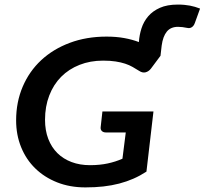

<svg xmlns="http://www.w3.org/2000/svg" viewBox="-20 -816 898 843"><path d="M684.6 -570.3H684.1L642.6 -514.6Q632.8 -502 619.1 -498.5Q605.5 -495.1 590.8 -504.9Q576.7 -513.7 562.3 -522Q547.9 -530.3 529.5 -536.4Q511.2 -542.5 487.8 -546.1Q464.4 -549.8 432.6 -549.8Q376 -549.8 329.1 -531.2Q282.2 -512.7 248.5 -478.8Q214.8 -444.8 196.3 -396.7Q177.7 -348.6 177.7 -290Q177.7 -243.2 191.9 -206.3Q206.1 -169.4 231.9 -143.8Q257.8 -118.2 294.2 -104.5Q330.6 -90.8 375 -90.8Q397.5 -90.8 416.7 -92.8Q436 -94.7 453.1 -98.4Q470.2 -102.1 486.1 -107.2Q502 -112.3 517.6 -119.1L532.2 -234.4H445.8Q433.6 -234.4 427.2 -240.7Q420.9 -247.1 421.9 -256.8L429.7 -326.7H653.8L623 -62.5Q595.2 -44.4 565.7 -31.5Q536.1 -18.6 503.4 -10Q470.7 -1.5 433.8 2.7Q397 6.8 355 6.8Q286.6 6.8 230.7 -15.4Q174.8 -37.6 134.8 -76.7Q94.7 -115.7 72.8 -169.7Q50.8 -223.6 50.8 -287.6Q50.8 -367.7 79.6 -435.3Q108.4 -502.9 160.9 -551.8Q213.4 -600.6 286.4 -627.9Q359.4 -655.3 447.8 -655.3Q490.2 -655.3 525.4 -648.9Q560.5 -642.6 589.8 -631.3Q591.8 -662.1 601.3 -691.7Q610.8 -721.2 630.6 -744.4Q650.4 -767.6 682.1 -781.7Q713.9 -795.9 760.3 -795.9Q776.4 -795.9 789.3 -794.7Q802.2 -793.5 814 -791.3Q825.7 -789.1 836.4 -785.9Q847.2 -782.7 858.4 -778.3L835.4 -714.8Q832.5 -706.5 828.1 -701.7Q823.7 -696.8 818.6 -694.6Q813.5 -692.4 807.9 -692.6Q802.2 -692.9 796.9 -694.3Q790 -695.8 780.8 -697Q771.5 -698.2 761.7 -698.2Q729.5 -698.2 712.4 -677.2Q695.3 -656.2 689.9 -616.2Z"/></svg>

Font: Carlito
Style: Bold Italic
Weight: 700
Italic angle: -7°
Designer: Lukasz Dziedzic
Foundry: tyPoland Lukasz Dziedzic
Version: Version 1.104